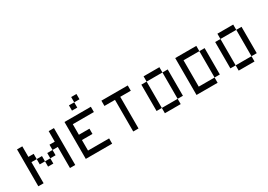

<svg xmlns="http://www.w3.org/2000/svg" viewBox="1 -1298 2749 1971"><g transform="rotate(-30 1375.0 -312.5)"><path d="M437.5 -437.5H500V0H437.5V-250H375V-312.5H437.5ZM312.5 -250H375V-187.5H312.5ZM250 -187.5H312.5V-125H250ZM187.5 -250H250V-187.5H187.5ZM62.5 -437.5H125V-312.5H187.5V-250H125V0H62.5Z M625 -437.5H937.5V-375H687.5V-250H812.5V-187.5H687.5V-62.5H937.5V0H625ZM750 -562.5H812.5V-500H750ZM812.5 -625H875V-562.5H812.5Z M1062.5 -437.5H1375V-375H1250V0H1187.5V-375H1062.5Z M1750 -375H1812.5V-62.5H1750ZM1562.5 -62.5H1750V0H1562.5ZM1500 -375H1562.5V-62.5H1500ZM1562.5 -437.5H1750V-375H1562.5Z M2187.5 -375H2250V-62.5H2187.5ZM1937.5 -437.5H2187.5V-375H2000V-62.5H2187.5V0H1937.5Z M2625 -375H2687.5V-62.5H2625ZM2437.5 -62.5H2625V0H2437.5ZM2375 -375H2437.5V-62.5H2375ZM2437.5 -437.5H2625V-375H2437.5Z"/></g></svg>

Font: Pixel Operator SC
Style: Regular
Weight: 400
Designer: Jayvee Enaguas (GrandChaos9000)
Foundry: The Grandoplex Project
Version: Version 1.4.1 (September 5, 2015)